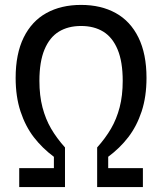

<svg xmlns="http://www.w3.org/2000/svg" viewBox="-20 -762 660 782"><path d="M140.5 -432.8Q140.5 -372.7 153 -324.8Q165.5 -277 188.1 -238.2Q210.7 -199.5 244.7 -161.5V0H58.3V-77.2H199.5V-123.3Q152.2 -158.5 117.8 -203.1Q83.5 -247.7 63.6 -308Q43.7 -368.3 43.7 -444.7Q43.7 -542.5 76.4 -609.2Q109.2 -675.8 169 -708.9Q228.8 -742 310.2 -742Q391.5 -742 451.3 -708.9Q511.2 -675.8 543.9 -609.2Q576.7 -542.5 576.7 -444.7Q576.7 -368.2 556.8 -307.9Q536.8 -247.7 502.4 -203.1Q468 -158.5 420.7 -123.5V-77.2H562V0H375.7V-161.5Q409.7 -199.5 432.2 -238.2Q454.8 -277 467.3 -324.8Q479.8 -372.7 479.8 -432.8Q479.8 -510.5 459.1 -560.2Q438.3 -610 400.7 -633.1Q363 -656.2 310.2 -656.2Q257.3 -656.2 219.7 -633.1Q182 -610 161.2 -560.2Q140.5 -510.5 140.5 -432.8Z"/></svg>

Font: Monaspace Krypton Var
Style: Regular
Weight: 400
Designer: Riley Cran and the Lettermatic Team
Version: Version 1.101 (Monaspace Krypton Var)